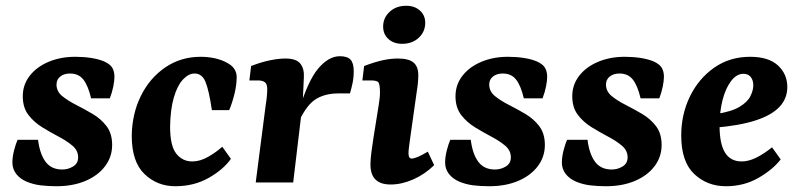

<svg xmlns="http://www.w3.org/2000/svg" viewBox="-20 -633 2766 666"><path d="M176 13Q148 13 122 10Q96 7 72 -3Q49 -13 36 -30Q23 -47 23 -69Q23 -89 29 -112Q35 -135 41 -148H112Q118 -99 138 -72Q158 -45 196 -45Q216 -45 233.5 -55.5Q251 -66 251 -87Q251 -111 231.5 -127.5Q212 -144 183.5 -159Q155 -174 126.5 -191.5Q98 -209 78.5 -234.5Q59 -260 59 -299Q59 -339 83 -370Q107 -401 148.5 -418.5Q190 -436 241 -436Q270 -436 296 -432Q322 -428 341 -420Q363 -410 370 -397Q377 -384 377 -367Q377 -353 373 -333Q369 -313 361 -292H296Q286 -335 269.5 -356.5Q253 -378 223 -378Q202 -378 189 -367.5Q176 -357 176 -340Q176 -316 195.5 -300Q215 -284 243.5 -269.5Q272 -255 301 -238Q330 -221 349.5 -195.5Q369 -170 369 -130Q369 -89 344.5 -56.5Q320 -24 276.5 -5.5Q233 13 176 13Z M588 13Q525 13 481 -29.5Q437 -72 437 -162Q438 -238 468.5 -300Q499 -362 553 -399Q607 -436 676 -436Q701 -436 724.5 -431Q748 -426 768 -415Q785 -406 793 -393.5Q801 -381 801 -366Q801 -338 793 -306Q785 -274 775 -251H715Q705 -319 693 -348.5Q681 -378 655 -378Q634 -378 614.5 -357Q595 -336 583 -295Q571 -254 570 -194Q570 -127 591.5 -100Q613 -73 647 -73Q674 -73 702 -89Q730 -105 751 -124L781 -82Q755 -45 704 -16Q653 13 588 13Z M867 0 902 -271Q904 -282 905.5 -297.5Q907 -313 907 -325Q907 -341 899 -347.5Q891 -354 875 -354H845L851 -404Q887 -418 917 -424Q947 -430 970 -430Q1008 -430 1022 -412Q1036 -394 1034 -364L1030 -277L997 0ZM1016 -247Q1048 -353 1084 -395.5Q1120 -438 1159 -438Q1185 -438 1196 -426Q1207 -414 1207 -386Q1207 -364 1203 -345Q1199 -326 1194 -309H1154Q1109 -309 1077 -290Q1045 -271 1018 -214Z M1335 7Q1265 7 1265 -62Q1265 -81 1268.5 -107Q1272 -133 1275 -152L1294 -271Q1296 -286 1297 -293.5Q1298 -301 1298 -312Q1298 -344 1291 -349Q1284 -354 1267 -354H1237L1243 -404Q1280 -418 1307.5 -424Q1335 -430 1360 -430Q1398 -430 1414.5 -416Q1431 -402 1431 -372Q1431 -360 1429.5 -344.5Q1428 -329 1426 -318L1402 -148Q1400 -134 1398.5 -121.5Q1397 -109 1397 -101Q1397 -83 1408 -83Q1416 -83 1430 -89Q1444 -95 1464 -107L1486 -60Q1453 -28 1413 -10.5Q1373 7 1335 7ZM1375 -481Q1346 -481 1327.5 -497.5Q1309 -514 1309 -541Q1309 -571 1331.5 -592Q1354 -613 1389 -613Q1418 -613 1436.5 -596.5Q1455 -580 1455 -554Q1455 -523 1432.5 -502Q1410 -481 1375 -481Z M1677 13Q1649 13 1623 10Q1597 7 1573 -3Q1550 -13 1537 -30Q1524 -47 1524 -69Q1524 -89 1530 -112Q1536 -135 1542 -148H1613Q1619 -99 1639 -72Q1659 -45 1697 -45Q1717 -45 1734.5 -55.5Q1752 -66 1752 -87Q1752 -111 1732.5 -127.5Q1713 -144 1684.5 -159Q1656 -174 1627.5 -191.5Q1599 -209 1579.5 -234.5Q1560 -260 1560 -299Q1560 -339 1584 -370Q1608 -401 1649.5 -418.5Q1691 -436 1742 -436Q1771 -436 1797 -432Q1823 -428 1842 -420Q1864 -410 1871 -397Q1878 -384 1878 -367Q1878 -353 1874 -333Q1870 -313 1862 -292H1797Q1787 -335 1770.5 -356.5Q1754 -378 1724 -378Q1703 -378 1690 -367.5Q1677 -357 1677 -340Q1677 -316 1696.5 -300Q1716 -284 1744.5 -269.5Q1773 -255 1802 -238Q1831 -221 1850.5 -195.5Q1870 -170 1870 -130Q1870 -89 1845.5 -56.5Q1821 -24 1777.5 -5.5Q1734 13 1677 13Z M2082 13Q2054 13 2028 10Q2002 7 1978 -3Q1955 -13 1942 -30Q1929 -47 1929 -69Q1929 -89 1935 -112Q1941 -135 1947 -148H2018Q2024 -99 2044 -72Q2064 -45 2102 -45Q2122 -45 2139.5 -55.5Q2157 -66 2157 -87Q2157 -111 2137.5 -127.5Q2118 -144 2089.5 -159Q2061 -174 2032.5 -191.5Q2004 -209 1984.5 -234.5Q1965 -260 1965 -299Q1965 -339 1989 -370Q2013 -401 2054.5 -418.5Q2096 -436 2147 -436Q2176 -436 2202 -432Q2228 -428 2247 -420Q2269 -410 2276 -397Q2283 -384 2283 -367Q2283 -353 2279 -333Q2275 -313 2267 -292H2202Q2192 -335 2175.5 -356.5Q2159 -378 2129 -378Q2108 -378 2095 -367.5Q2082 -357 2082 -340Q2082 -316 2101.5 -300Q2121 -284 2149.5 -269.5Q2178 -255 2207 -238Q2236 -221 2255.5 -195.5Q2275 -170 2275 -130Q2275 -89 2250.5 -56.5Q2226 -24 2182.5 -5.5Q2139 13 2082 13Z M2582 -436Q2646 -436 2678.5 -406Q2711 -376 2711 -331Q2711 -291 2683.5 -262Q2656 -233 2600 -215Q2544 -197 2458 -190L2460 -237Q2516 -245 2544.5 -262Q2573 -279 2583 -299.5Q2593 -320 2593 -337Q2593 -355 2584 -366Q2575 -377 2559 -377Q2535 -377 2516 -352Q2497 -327 2486.5 -286.5Q2476 -246 2476 -197Q2476 -134 2495 -103.5Q2514 -73 2553 -73Q2577 -73 2604 -86.5Q2631 -100 2658 -122L2688 -80Q2660 -44 2610 -15.5Q2560 13 2498 13Q2433 13 2388 -29.5Q2343 -72 2343 -163Q2343 -236 2373 -298Q2403 -360 2457 -398Q2511 -436 2582 -436Z"/></svg>

Font: Rasa
Style: Italic
Weight: 400
Italic angle: -7.10001°
Designer: Anna Giedrys (Yrsa+Rasa design), David Brezina (Yrsa art-direction, Rasa art-direction, design)
Foundry: Rosetta Type Foundry
Version: Version 2.004